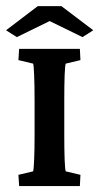

<svg xmlns="http://www.w3.org/2000/svg" viewBox="-33 -624 361 644"><path d="M31.2 0 28.8 -37.6 78.1 -49.3Q80.1 -54.7 81.5 -88.1Q83 -121.6 83 -169.4V-289.6Q83 -338.9 81.5 -372.6Q80.1 -406.2 78.1 -410.6L28.8 -422.4L31.2 -460H234.9L236.8 -422.4L187.5 -410.6Q185.1 -405.3 183.8 -372.1Q182.6 -338.9 182.6 -289.6V-169.4Q182.6 -122.1 183.8 -88.6Q185.1 -55.2 187.5 -49.3L236.8 -37.6L234.9 0ZM279.8 -522.5 243.7 -499.5 107.9 -565.9H159.2L23.4 -499.5L-12.7 -522.5L93.8 -603.5H172.9Z"/></svg>

Font: Lateef SemiBold
Style: Regular
Weight: 600
Designer: SIL International
Foundry: SIL International
Version: Version 4.200